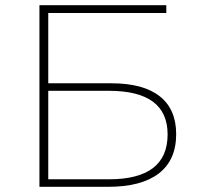

<svg xmlns="http://www.w3.org/2000/svg" viewBox="-20 -720 760 740"><path d="M132 0V-700H621V-670H166V-399H409Q532 -399 595.5 -349Q659 -299 659 -203Q659 -103 592 -51.5Q525 0 397 0ZM166 -29H400Q626 -29 626 -202Q626 -370 400 -370H166Z"/></svg>

Font: Montserrat ExtraLight
Style: Regular
Weight: 200
Designer: Julieta Ulanovsky
Foundry: Julieta Ulanovsky
Version: Version 9.000; ttfautohint (v1.8.4.7-5d5b)